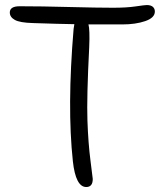

<svg xmlns="http://www.w3.org/2000/svg" viewBox="-20 -731 655 764"><path d="M323.2 13.2Q281.2 13.2 270 -88.9Q246.6 -305.2 272.9 -616.2Q273.9 -623 275.9 -634.8Q214.8 -635.7 111.8 -639.2Q58.6 -640.6 38.8 -651.9Q19 -663.1 19 -681.2Q19 -706.1 58.1 -706.1Q144.5 -706.1 255.6 -703.1Q366.7 -700.2 430.2 -700.2Q484.4 -700.2 520.3 -705.6Q556.2 -710.9 564 -710.9Q580.1 -710.9 588.1 -703.9Q596.2 -696.8 596.2 -685.1Q596.2 -660.2 557.9 -647Q519.5 -633.8 466.8 -633.8H332Q337.9 -612.8 335 -543.9Q324.7 -343.3 327.9 -251.7Q331.1 -160.2 340.1 -91.3Q349.1 -22.5 349.1 -19Q349.1 13.2 323.2 13.2Z"/></svg>

Font: Shantell Sans Normal
Style: Regular
Weight: 300
Designer: Stephen Nixon, Anya Danilova, Shantell Martin
Foundry: Arrow Type
Version: Version 1.006;[559af2be0]